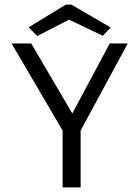

<svg xmlns="http://www.w3.org/2000/svg" viewBox="-20 -811 603 831"><path d="M251 0V-246L30 -623H115L293 -320L455 -623H533L329 -246V0ZM141 -655 104 -693 265 -791H289L459 -692L425 -656L279 -726Z"/></svg>

Font: Inconsolata SemiExpanded
Style: Regular
Weight: 400
Width: 6
Monospace: yes
Designer: Raph Levien, Cyreal, Brenton Simpson
Foundry: Raph Levien, Cyreal, Google
Version: Version 3.100; ttfautohint (v1.8.4.7-5d5b)